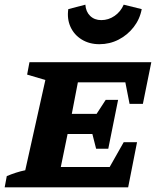

<svg xmlns="http://www.w3.org/2000/svg" viewBox="-37 -801 682 821"><path d="M-17 0 -8 -48Q11 -56 31 -62.5Q51 -69 71 -73L157 -459L79 -482L89 -535H610L574 -357H517L499 -449H296L270 -314H376L415 -374H468L426 -165H374L358 -228H252L223 -87H432L492 -193H549L511 0ZM388 -612Q345 -612 312.5 -632Q280 -652 264.5 -686Q249 -720 255 -762L328 -781Q330 -751 348.5 -733Q367 -715 396 -715Q427 -715 453 -733Q479 -751 492 -781L569 -762Q561 -719 534.5 -685Q508 -651 470 -631.5Q432 -612 388 -612Z"/></svg>

Font: Piazzolla SC
Style: Bold Italic
Weight: 700
Italic angle: -11.3°
Designer: Juan Pablo del Peral
Foundry: Huerta Tipografica
Version: Version 1.330